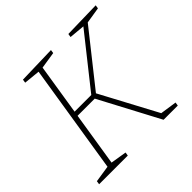

<svg xmlns="http://www.w3.org/2000/svg" viewBox="-173 -863 1032 1032"><g transform="rotate(-45 343.5 -346.5)"><path d="M530 -27 519 -35 621 -20 618 0H510L325 -349L338 -342H191L200 -353L148 -26L143 -36L241 -20L238 0H20L23 -20L127 -36L117 -26L219 -667L225 -657L125 -667L128 -687L347 -693L344 -673L241 -657L250 -668L201 -359L195 -369H338L323 -361L565 -666L570 -659L471 -668L474 -688L687 -693L684 -673L584 -657L598 -666L349 -352V-366Z"/></g></svg>

Font: Bitter Thin ExtraLight
Style: Italic
Weight: 250
Italic angle: -9°
Version: Version 2.002